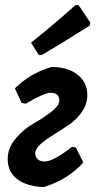

<svg xmlns="http://www.w3.org/2000/svg" viewBox="-20 -744 389 774"><path d="M285 -724 297 -723 344 -653 342 -641Q227 -568 148 -522L136 -523L105 -572Q199 -647 285 -724ZM157 10Q89 8 50 -21.5Q11 -51 11 -103Q11 -148 43.5 -186Q76 -224 115 -246Q154 -268 186.5 -293Q219 -318 219 -339Q219 -370 184 -370Q158 -370 84 -326L67 -329L40 -388Q105 -451 188 -474Q253 -474 292.5 -443Q332 -412 332 -361Q332 -325 310.5 -293.5Q289 -262 258 -241Q227 -220 196 -201Q165 -182 143.5 -163Q122 -144 122 -125Q122 -111 132 -102Q142 -93 160 -93Q195 -93 270 -152L286 -149L316 -89Q255 -21 157 10Z"/></svg>

Font: Alegreya Sans SC
Style: Bold Italic
Weight: 700
Italic angle: -7°
Designer: Juan Pablo del Peral
Foundry: Huerta Tipografica
Version: Version 2.007